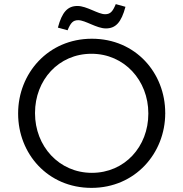

<svg xmlns="http://www.w3.org/2000/svg" viewBox="-20 -900 890 932"><path d="M424 12C637 12 782 -157 782 -350C783 -351 783 -351 782 -352C782 -545 639 -712 426 -712C213 -712 68 -543 68 -350V-348C68 -155 211 12 424 12ZM426 -61C266 -61 150 -191 150 -350V-352C150 -511 264 -639 424 -639C584 -639 700 -509 700 -350V-348C700 -189 586 -61 426 -61ZM261 -766 308 -753C323 -789 334 -802 360 -802C394 -802 449 -762 494 -762C542 -762 569 -792 589 -867L542 -880C527 -844 516 -831 490 -831C456 -831 401 -871 356 -871C308 -871 281 -841 261 -766Z"/></svg>

Font: Mission
Style: Regular
Weight: 400
Version: Version 1.000;FEAKit 1.0